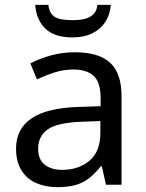

<svg xmlns="http://www.w3.org/2000/svg" viewBox="-20 -760 601 790"><path d="M288 -545Q386 -545 433 -502Q480 -459 480 -365V0H416L399 -76H395Q372 -47 347.5 -27.5Q323 -8 291.5 1Q260 10 215 10Q167 10 128.5 -7Q90 -24 68 -59.5Q46 -95 46 -149Q46 -229 109 -272.5Q172 -316 303 -320L394 -323V-355Q394 -422 365 -448Q336 -474 283 -474Q241 -474 203 -461.5Q165 -449 132 -433L105 -499Q140 -518 188 -531.5Q236 -545 288 -545ZM314 -259Q214 -255 175.5 -227Q137 -199 137 -148Q137 -103 164.5 -82Q192 -61 235 -61Q303 -61 348 -98.5Q393 -136 393 -214V-262ZM436 -740Q433 -700 413.5 -670Q394 -640 360 -623Q326 -606 278 -606Q204 -606 166.5 -642.5Q129 -679 125 -740H179Q182 -713 194.5 -699.5Q207 -686 228.5 -681.5Q250 -677 280 -677Q306 -677 327.5 -682Q349 -687 363.5 -700.5Q378 -714 381 -740Z"/></svg>

Font: Noto Sans Telugu
Style: Regular
Weight: 400
Designer: Jelle Bosma - Monotype Design Team
Foundry: Monotype Imaging Inc.
Version: Version 2.003